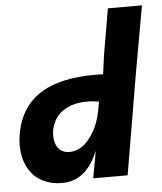

<svg xmlns="http://www.w3.org/2000/svg" viewBox="-51 -733 664 786"><g transform="rotate(-5 281.0 -340.0)"><path d="M173 8Q129 8 95.2 -8.8Q61.5 -25.5 42.5 -55Q13 -97.5 13 -161.5Q13 -184 17.5 -209Q28.5 -268 56.2 -308.5Q84 -349 127 -374.5Q205.5 -421.5 346.5 -421.5Q369.5 -421.5 378.5 -421L389 -498.5L421.5 -688H561.5L510.5 -401L442.5 0H301L321.5 -112Q273 8 173 8ZM214.5 -116Q262.5 -116 299 -165Q332 -207.5 345 -272L352 -310.5Q325.5 -315.5 301.5 -315Q243 -315 203.5 -288Q164 -261 154.5 -208Q153 -198.5 153 -189.5Q153 -162.5 162.5 -145Q178.5 -116 214.5 -116Z"/></g></svg>

Font: Lucymar Sans
Style: Bold Italic
Weight: 700
Italic angle: -10°
Foundry: The League of Moveable Type (original font) / Main changes by Cristiano Sobral with portions from Mirco Monsees
Version: Version 2.00;August 30, 2020;FontCreator 13.0.0.2681 64-bit